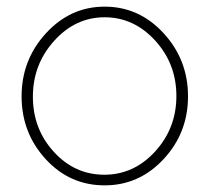

<svg xmlns="http://www.w3.org/2000/svg" viewBox="-20 -548 630 578"><path d="M295 10Q190 10 117.5 -69Q45 -148 45 -258Q45 -368 118.5 -448Q192 -528 295 -528Q399 -528 472.5 -448Q546 -368 546 -258Q546 -148 472.5 -69Q399 10 295 10ZM143 -425Q79 -354 79 -257Q79 -160 142 -91Q205 -22 294 -22Q383 -22 447 -92Q511 -162 511 -259Q511 -356 447 -426Q383 -496 295 -496Q207 -496 143 -425Z"/></svg>

Font: Raleway
Style: ExtraLight
Weight: 200
Designer: Matt McInerney, Pablo Impallari, Rodrigo Fuenzalida
Foundry: Matt McInerney, Pablo Impallari, Rodrigo Fuenzalida
Version: Version 2.001